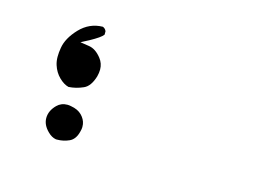

<svg xmlns="http://www.w3.org/2000/svg" viewBox="-53 -201 606 456"><g transform="rotate(15 250.0 26.5)"><path d="M115.2 170.4Q130.4 170.4 144.5 164.1Q158.7 157.7 163.6 137.7Q165.5 130.9 165.5 126.2Q165.5 121.6 165 119.1Q163.1 107.4 153.6 97.7Q144 87.9 126.5 85Q122.1 84 117.7 84Q102.5 84 92.3 94.2Q77.1 109.4 77.1 127.4Q77.1 144.5 92.3 159.2Q101.6 168.5 112.3 170.4Q113.8 170.4 115.2 170.4ZM159.7 -107.9Q157.2 -114.3 150.9 -116.7Q118.2 -116.2 94.7 -91.6Q71.3 -66.9 67.4 -42Q65.4 -30.8 65.4 -20Q65.4 -9.3 68.4 0Q73.7 16.6 85.4 28.1Q97.2 39.6 108.9 42.5Q127 41.5 144.5 33.7Q160.6 26.9 168.5 0.5Q170.9 -8.8 170.9 -16.6Q170.9 -31.7 161.6 -43.5Q147.5 -61.5 130.9 -64L108.9 -67.4L128.4 -77.6Q154.3 -91.8 159.7 -99.6Z"/></g></svg>

Font: Bakudai
Style: ExtraLight
Weight: 200
Version: Version 1.48